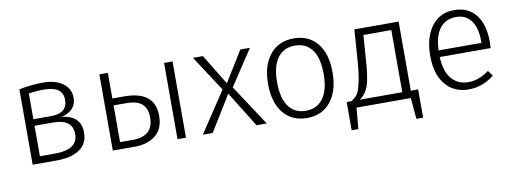

<svg xmlns="http://www.w3.org/2000/svg" viewBox="-57 -843 3465 1297"><g transform="rotate(-10 1676.0 -194.5)"><path d="M164.1 -47.9H267.1Q425.3 -47.9 424.8 -153.8Q424.8 -256.8 292 -256.8H164.1ZM267.1 -486.8Q211.9 -486.8 164.1 -478V-301.8H286.1Q397.9 -301.8 397.9 -394.5Q397.9 -487.3 267.1 -486.8ZM485.8 -153.8Q485.4 -76.2 427.7 -38.1Q370.1 0 272.9 0H106V-517.1Q189 -534.2 272.5 -534.2Q355.5 -534.2 406.2 -497.1Q457 -460 457 -397.9Q457 -310.1 356 -284.2Q485.8 -270 485.8 -153.8Z M713.9 -47.9H801.8Q942.9 -47.9 942.9 -176.8Q942.9 -237.8 909.4 -268.8Q876 -299.8 796.9 -299.8H713.9ZM1157.7 -522.9V0H1099.6V-522.9ZM713.9 -347.2H795.9Q1004.9 -347.2 1004.9 -176.8Q1004.9 -88.9 950 -44.4Q895 0 806.6 0H655.8V-522.9H713.9Z M1711.9 0H1641.6L1490.7 -243.2L1340.8 0H1273.4L1457.5 -277.8L1297.9 -522.9H1365.7L1493.7 -314L1622.6 -522.9H1688.5L1527.8 -279.8Z M2107.2 -428.5Q2065.9 -484.9 1989.3 -484.9Q1912.6 -484.9 1870.6 -428Q1828.6 -371.1 1828.6 -261.7Q1828.6 -152.3 1870.1 -95.2Q1911.6 -38.1 1987.5 -38.1Q2063.5 -38.1 2106 -95Q2148.4 -151.9 2148.4 -262Q2148.4 -372.1 2107.2 -428.5ZM1826.2 -460.7Q1885.7 -534.2 1989.3 -534.2Q2092.8 -534.2 2151.1 -462.6Q2209.5 -391.1 2209.5 -263.7Q2209.5 -136.2 2150.1 -62.5Q2090.8 11.2 1987.3 11.2Q1883.8 11.2 1825.2 -61.3Q1766.6 -133.8 1766.6 -260.5Q1766.6 -387.2 1826.2 -460.7Z M2649.9 -475.1H2458.5L2447.8 -329.1Q2439.5 -186 2419.9 -131.3Q2400.4 -76.7 2357.9 -48.8H2649.9ZM2758.8 -48.8V145H2712.9L2699.7 0H2327.6L2314.5 145H2268.6V-48.8H2302.7Q2329.6 -67.9 2343.3 -86.4Q2356.9 -105 2370.1 -162.6Q2383.8 -220.2 2390.6 -321.8L2404.8 -522.9H2708.5V-48.8Z M3234.4 -284.2V-298.8Q3234.4 -386.7 3198.2 -436.5Q3162.1 -486.3 3093.8 -486.1Q3025.4 -485.8 2984.9 -436Q2944.3 -386.2 2940.4 -284.2ZM3291.5 -280.8Q3291.5 -258.8 3289.6 -238.8H2940.4Q2945.3 -136.7 2988.8 -87.4Q3032.2 -38.1 3103.3 -38.1Q3174.3 -38.1 3244.6 -89.8L3271.5 -53.2Q3193.4 10.7 3094.7 10.7Q2996.1 10.7 2937.3 -60.1Q2878.4 -130.9 2878.4 -256.8Q2878.4 -382.8 2934.8 -458.5Q2991.2 -534.2 3089.4 -534.2Q3187.5 -534.2 3239.5 -466.6Q3291.5 -398.9 3291.5 -280.8Z"/></g></svg>

Font: FiraSans-Light
Style: Regular
Weight: 300
Designer: Carrois Corporate & Edenspiekermann AG
Foundry: Carrois Corporate GbR & Edenspiekermann AG
Version: Version 3.106;PS 003.106;hotconv 1.0.70;makeotf.lib2.5.58329